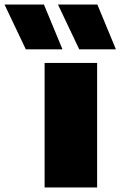

<svg xmlns="http://www.w3.org/2000/svg" viewBox="-139 -828 532 848"><path d="M58 0V-550H290V0ZM211 -610 117 -808H291L373 -610ZM-25 -610 -119 -808H55L137 -610Z"/></svg>

Font: Encode Sans Expanded Black
Style: Regular
Weight: 900
Width: 7
Designer: Multiple Designers
Foundry: Impallari Type
Version: Version 3.000; ttfautohint (v1.8.3) -l 8 -r 50 -G 200 -x 14 